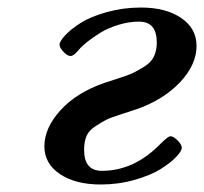

<svg xmlns="http://www.w3.org/2000/svg" viewBox="-20 -476 539 507"><path d="M97.2 -89.8Q97.2 -137.7 139.2 -184.3Q181.2 -231 254.9 -256.8Q263.7 -259.8 291.7 -268.8Q319.8 -277.8 331.3 -283.4Q342.8 -289.1 360.8 -300Q378.9 -311 386.5 -326.9Q394 -342.8 394 -363.8Q394 -418.9 347.2 -418.9Q320.3 -418.9 292.7 -410.4Q265.1 -401.9 245.6 -389.9Q226.1 -377.9 210.4 -365.5Q194.8 -353 188 -344.2L180.2 -335.9Q172.4 -328.1 166 -328.1Q158.2 -328.1 147.7 -339.1Q137.2 -350.1 137.2 -357.9Q137.2 -366.7 152.1 -382.8Q167 -398.9 193.1 -415.5Q219.2 -432.1 262.2 -444.1Q305.2 -456.1 352.1 -456.1Q418 -456.1 458.5 -428.5Q499 -400.9 499 -355Q499 -305.2 455.6 -259Q412.1 -212.9 341.8 -188Q333 -185.1 302 -175Q271 -165 261 -159.9Q251 -154.8 232.9 -143.3Q214.8 -131.8 208.5 -116.9Q202.1 -102.1 202.1 -80.1Q202.1 -24.9 249 -24.9Q335 -24.9 404.8 -97.2Q423.8 -116.2 430.2 -116.2Q438 -116.2 449 -105.2Q460 -94.2 460 -85.9Q460 -77.1 445.1 -61.5Q430.2 -45.9 404.1 -29.5Q377.9 -13.2 335.4 -1Q293 11.2 246.1 11.2Q179.2 11.2 138.2 -16.4Q97.2 -43.9 97.2 -89.8Z"/></svg>

Font: CMU Serif
Style: BoldItalic
Weight: 700
Italic angle: -14.04°
Version: Version 0.7.0